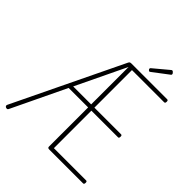

<svg xmlns="http://www.w3.org/2000/svg" viewBox="-419 -1958 2252 2252"><g transform="rotate(45 707.0 -831.5)"><path d="M1324 0H763Q748 0 742 -5.5Q736 -11 736 -23V-672H413L91 0Q86 11 77 13Q68 15 55 10Q45 4 42 -4Q39 -12 44 -23L695 -1373Q701 -1386 708.5 -1390.5Q716 -1395 732 -1395H1324Q1332 -1395 1336.5 -1390Q1341 -1385 1341 -1370Q1341 -1357 1336.5 -1351Q1332 -1345 1324 -1345H790V-722H1232Q1240 -722 1244 -717Q1248 -712 1248 -698Q1248 -684 1244 -678Q1240 -672 1232 -672H790V-50H1324Q1332 -50 1336.5 -45Q1341 -40 1341 -26Q1341 -12 1336.5 -6Q1332 0 1324 0ZM438 -722H736V-1343ZM947 -1477Q939 -1477 931 -1485.5Q923 -1494 923 -1502Q923 -1505 923.5 -1508Q924 -1511 928 -1515L1111 -1668Q1116 -1672 1119 -1674.5Q1122 -1677 1128 -1677Q1134 -1677 1141 -1671.5Q1148 -1666 1153.5 -1658.5Q1159 -1651 1159 -1644Q1159 -1639 1157.5 -1636Q1156 -1633 1151 -1629L961 -1485Q956 -1482 953.5 -1479.5Q951 -1477 947 -1477Z"/></g></svg>

Font: Playwrite BE WAL ExtraLight
Style: Regular
Weight: 250
Version: Version 1.002